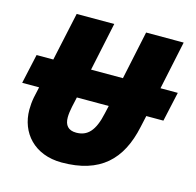

<svg xmlns="http://www.w3.org/2000/svg" viewBox="-112 -823 962 943"><g transform="rotate(15 368.5 -352.0)"><path d="M281 10C476 10 574 -85 611 -259L624 -318H711L744 -468H656L708 -714H517L465 -468H303L355 -714H164L111 -468H26L-7 -318H79L67 -263C63 -242 61 -220 61 -200C61 -83 142 10 281 10ZM312 -150C271 -150 253 -173 253 -212C253 -229 256 -249 260 -268L271 -318H433L424 -278C404 -185 369 -150 312 -150Z"/></g></svg>

Font: Noto Sans Black
Style: Italic
Weight: 900
Italic angle: -12°
Designer: Monotype Design Team
Foundry: Monotype Imaging Inc.
Version: Version 2.013